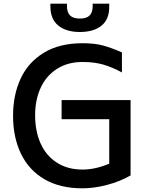

<svg xmlns="http://www.w3.org/2000/svg" viewBox="-20 -1007 808 1044"><path d="M51 0ZM690 -463V-53Q630 -19 560 -1Q490 17 429 17Q306 17 221.5 -32.5Q137 -82 94 -171Q51 -260 51 -378Q51 -490 92 -579Q133 -668 218 -720Q303 -772 429 -772Q495 -772 540.5 -759.5Q586 -747 643 -722V-613Q592 -641 542.5 -655.5Q493 -670 429 -670Q349 -670 290.5 -633Q232 -596 201.5 -530.5Q171 -465 171 -381Q171 -293 201 -226.5Q231 -160 289.5 -122.5Q348 -85 429 -85Q498 -85 574 -117V-359H315V-463ZM254 -973V-987H344V-975Q344 -940 361 -923Q378 -906 414 -906Q451 -906 467.5 -923Q484 -940 484 -975V-987H574V-973Q575 -903 532.5 -868Q490 -833 414 -833Q340 -833 297 -868Q254 -903 254 -973Z"/></svg>

Font: Biryani SemiBold
Style: Regular
Weight: 600
Designer: Dan Reynolds and Mathieu Réguer
Foundry: Dan Reynolds and Mathieu Réguer
Version: Version 1.004; ttfautohint (v1.1) -l 5 -r 5 -G 72 -x 0 -D la